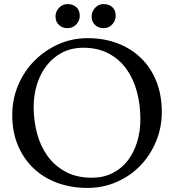

<svg xmlns="http://www.w3.org/2000/svg" viewBox="-20 -909 853 941"><path d="M252 -829Q252 -852 269 -870.5Q286 -889 311 -889Q337 -889 354 -874Q371 -859 371 -831Q371 -808 354 -789.5Q337 -771 311 -771Q285 -771 268.5 -787Q252 -803 252 -829ZM429 -829Q429 -852 446 -870.5Q463 -889 487 -889Q514 -889 530.5 -874Q547 -859 547 -831Q547 -808 530 -789.5Q513 -771 488 -771Q462 -771 445.5 -787Q429 -803 429 -829ZM40 -345Q40 -423 69 -491.5Q98 -560 148.5 -611Q199 -662 266 -692Q333 -722 409 -722Q491 -722 558 -696Q625 -670 673 -622.5Q721 -575 747 -508.5Q773 -442 773 -361Q773 -283 744.5 -215Q716 -147 667 -96.5Q618 -46 551.5 -17Q485 12 409 12Q327 12 259 -13.5Q191 -39 142.5 -86Q94 -133 67 -198.5Q40 -264 40 -345ZM430 -38Q487 -38 531.5 -60.5Q576 -83 606 -122Q636 -161 652 -213Q668 -265 668 -325Q668 -396 651 -459.5Q634 -523 599.5 -571Q565 -619 512 -647Q459 -675 388 -675Q331 -675 286 -652Q241 -629 209.5 -589Q178 -549 161.5 -496.5Q145 -444 145 -384Q145 -318 161.5 -255.5Q178 -193 212.5 -145Q247 -97 301 -67.5Q355 -38 430 -38Z"/></svg>

Font: Lusitana
Style: Regular
Weight: 400
Designer: Ana Paula Megda
Foundry: Ana Paula Megda
Version: Version 1.000; ttfautohint (v1.1) -l 8 -r 50 -G 200 -x 14 -D